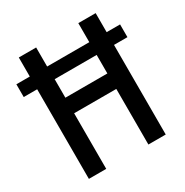

<svg xmlns="http://www.w3.org/2000/svg" viewBox="-167 -846 940 978"><g transform="rotate(-30 303.0 -357.0)"><path d="M77 0H179V-327H427V0H529V-527H608V-602H529V-714H427V-602H179V-714H77V-602H-2V-527H77ZM180 -418V-527H427V-418Z"/></g></svg>

Font: Noto Sans Myanmar UI Condensed Medium
Style: Regular
Weight: 500
Width: 3
Designer: Monotype Design Team
Foundry: Monotype Imaging Inc.
Version: Version 2.103